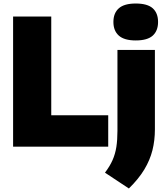

<svg xmlns="http://www.w3.org/2000/svg" viewBox="-20 -834 950 1092"><path d="M54.5 0V-740H271.5V-178.5H595.5V0ZM713 238 577 148Q604.5 112 620 77Q635.5 42 641.8 1.8Q648 -38.5 648 -90V-550H861V-98Q861 -35.5 847 20.5Q833 76.5 800.8 130Q768.5 183.5 713 238ZM752 -604Q686.5 -604 655.8 -631.5Q625 -659 625 -709Q625 -759.5 655.8 -786.8Q686.5 -814 752 -814Q818.5 -814 848.8 -786.8Q879 -759.5 879 -709Q879 -659 848.8 -631.5Q818.5 -604 752 -604Z"/></svg>

Font: Encode Sans Condensed Thin Black
Style: Regular
Weight: 900
Version: Version 3.002